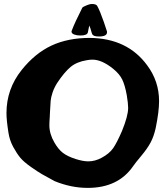

<svg xmlns="http://www.w3.org/2000/svg" viewBox="-20 -917 805 940"><path d="M417 -792Q411.1 -766.6 410.2 -758.8Q407.2 -743.2 373 -743.2Q356.4 -743.2 343.3 -748Q330.1 -752.9 330.1 -762.7Q330.1 -763.7 331.1 -766.6Q345.7 -805.7 382.8 -878.9Q384.8 -881.8 388.7 -883.8Q416 -897.5 429.7 -897.5Q451.2 -897.5 456.1 -887.7Q469.7 -863.3 488.3 -809.6Q498 -782.2 503.9 -762.7Q503.9 -760.7 503.9 -758.8Q503.9 -738.3 463.9 -738.3Q436.5 -738.3 431.6 -750Q429.7 -752.9 427.7 -760.7Q425.8 -768.6 422.9 -777.3Q419.9 -786.1 417 -792ZM409.2 2.9Q328.1 2.9 247.1 -30.3Q204.1 -53.7 186 -64Q168 -74.2 132.3 -99.1Q96.7 -124 79.6 -144.5Q62.5 -165 44.9 -197.3Q27.3 -229.5 21.5 -266.6Q11.7 -328.1 11.7 -363.3Q11.7 -481.4 85.9 -574.2Q151.4 -656.2 231.9 -693.8Q312.5 -731.4 419.9 -731.4Q603.5 -729.5 700.2 -597.7Q758.8 -519.5 758.8 -421.9Q758.8 -370.1 742.2 -290Q733.4 -250 717.8 -220.2Q702.1 -190.4 671.9 -154.3Q641.6 -118.2 631.8 -103.5Q558.6 2.9 409.2 2.9ZM224.6 -366.2Q224.6 -357.4 223.6 -344.2Q222.7 -331.1 222.2 -321.3Q221.7 -311.5 221.7 -303.7Q221.7 -261.7 246.1 -219.7Q265.6 -185.5 288.1 -168.5Q310.5 -151.4 349.6 -138.7Q386.7 -127 412.1 -127Q445.3 -127 477.5 -144.5Q515.6 -165 534.2 -191.9Q552.7 -218.8 577.1 -275.4Q607.4 -349.6 607.4 -388.7Q607.4 -410.2 600.6 -451.2Q591.8 -500 578.6 -527.3Q565.4 -554.7 534.2 -580.1Q478.5 -625 432.6 -625Q418.9 -625 404.3 -622.1Q355.5 -614.3 325.2 -588.9Q294.9 -563.5 259.8 -510.7Q245.1 -487.3 237.3 -463.9Q229.5 -440.4 228 -423.3Q226.6 -406.2 224.6 -366.2Z"/></svg>

Font: Essays1743
Style: Bold
Weight: 700
Designer: Based on the typeface in a 1743 English translation of the essays of Montaigne.  PostScript/TrueType font designed by Jo
Version: Version 002.100